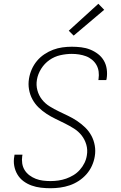

<svg xmlns="http://www.w3.org/2000/svg" viewBox="-20 -991 640 1019"><path d="M248 8Q222 8 196.5 5Q171 2 147.5 -6.5Q124 -15 104.5 -29.5Q85 -44 72.5 -65Q60 -86 55.5 -111Q51 -136 56 -162Q56 -164 56.5 -166Q57 -168 57 -170H99Q99 -168 99 -166.5Q99 -165 98 -164Q95 -143 98 -123.5Q101 -104 111 -88Q121 -72 136.5 -60.5Q152 -49 170 -42Q188 -35 208 -32.5Q228 -30 248 -30Q269 -30 290 -33Q311 -36 331 -43Q351 -50 370 -61.5Q389 -73 404 -90Q419 -107 428.5 -126.5Q438 -146 441 -167Q446 -196 438 -223.5Q430 -251 413 -272.5Q396 -294 373 -308.5Q350 -323 325 -335.5Q300 -348 275 -360Q250 -372 227 -387Q204 -402 184.5 -421Q165 -440 152 -464Q139 -488 134 -516.5Q129 -545 134 -574Q138 -599 148.5 -623Q159 -647 176 -667.5Q193 -688 215.5 -703Q238 -718 262 -727Q286 -736 311 -739.5Q336 -743 361 -743Q386 -743 411 -740Q436 -737 458.5 -728Q481 -719 500 -704.5Q519 -690 531 -669.5Q543 -649 546.5 -624Q550 -599 546 -574Q545 -572 545 -570Q545 -568 544 -566H502Q502 -567 502.5 -568.5Q503 -570 503 -572Q506 -592 503.5 -611Q501 -630 492 -646Q483 -662 468.5 -674Q454 -686 436.5 -692.5Q419 -699 400 -702Q381 -705 361 -705Q331 -705 300 -698Q269 -691 242.5 -672.5Q216 -654 198.5 -626Q181 -598 176 -568Q171 -539 178.5 -511.5Q186 -484 203 -462.5Q220 -441 243.5 -426.5Q267 -412 292 -400Q317 -388 342 -376Q367 -364 390 -348.5Q413 -333 432.5 -314Q452 -295 465 -271Q478 -247 483 -218.5Q488 -190 483 -161Q479 -136 468 -111.5Q457 -87 439 -66.5Q421 -46 398 -31Q375 -16 350 -7.5Q325 1 299 4.5Q273 8 248 8ZM371 -802 345 -828 502 -971 533 -939Z"/></svg>

Font: Iosevka SS04 XLt Ex
Style: Italic
Weight: 200
Width: 7
Italic angle: -9°
Monospace: yes
Designer: Belleve Invis
Foundry: Belleve Invis
Version: Version 19.0.0; ttfautohint (v1.8.4)